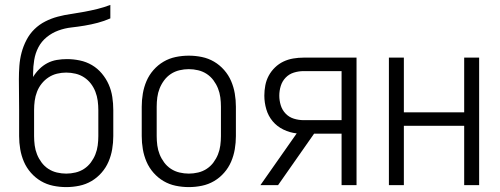

<svg xmlns="http://www.w3.org/2000/svg" viewBox="-20 -755 2040 783"><path d="M250 8Q223 8 196.5 2.5Q170 -3 147 -16.5Q124 -30 106 -50.5Q88 -71 77.5 -95.5Q67 -120 62.5 -146.5Q58 -173 58 -200V-306Q58 -338 57.5 -369Q57 -400 57 -432Q57 -459 59 -486.5Q61 -514 68 -540.5Q75 -567 88 -592Q101 -617 120.5 -636Q140 -655 164.5 -667.5Q189 -680 215.5 -687Q242 -694 269.5 -698Q297 -702 324 -707Q351 -712 377.5 -718.5Q404 -725 430 -735V-680Q405 -669 378.5 -662Q352 -655 325 -650.5Q298 -646 271 -643Q244 -640 218 -630.5Q192 -621 170.5 -603.5Q149 -586 136.5 -562Q124 -538 119.5 -510.5Q115 -483 115 -456V-441Q125 -458 140 -473Q155 -488 173 -497.5Q191 -507 211.5 -510.5Q232 -514 253 -514Q279 -514 305.5 -508.5Q332 -503 355 -489.5Q378 -476 395.5 -455Q413 -434 423.5 -410Q434 -386 438 -359.5Q442 -333 442 -306V-200Q442 -173 437.5 -146.5Q433 -120 422.5 -95.5Q412 -71 394 -50.5Q376 -30 353 -16.5Q330 -3 303.5 2.5Q277 8 250 8ZM250 -47Q269 -47 288 -51.5Q307 -56 323 -66.5Q339 -77 350.5 -92.5Q362 -108 369 -125.5Q376 -143 378.5 -162Q381 -181 381 -200V-306Q381 -325 378.5 -344Q376 -363 369 -381Q362 -399 350.5 -414Q339 -429 323 -439.5Q307 -450 288 -454.5Q269 -459 250 -459Q231 -459 212.5 -454.5Q194 -450 178 -439.5Q162 -429 150 -414Q138 -399 131 -381Q124 -363 121.5 -344Q119 -325 119 -306V-200Q119 -181 121.5 -162Q124 -143 131 -125.5Q138 -108 149.5 -92.5Q161 -77 177 -66.5Q193 -56 212 -51.5Q231 -47 250 -47Z M750 8Q723 8 696.5 2.5Q670 -3 647 -16.5Q624 -30 606 -50.5Q588 -71 577.5 -95.5Q567 -120 562.5 -146.5Q558 -173 558 -200V-320Q558 -347 562.5 -373.5Q567 -400 577.5 -424.5Q588 -449 606 -469.5Q624 -490 647 -503.5Q670 -517 696.5 -522.5Q723 -528 750 -528Q777 -528 803.5 -522.5Q830 -517 853 -503.5Q876 -490 894 -469.5Q912 -449 922.5 -424.5Q933 -400 937.5 -373.5Q942 -347 942 -320V-200Q942 -173 937.5 -146.5Q933 -120 922.5 -95.5Q912 -71 894 -50.5Q876 -30 853 -16.5Q830 -3 803.5 2.5Q777 8 750 8ZM750 -47Q769 -47 788 -51.5Q807 -56 823 -66.5Q839 -77 850.5 -92.5Q862 -108 869 -125.5Q876 -143 878.5 -162Q881 -181 881 -200V-320Q881 -339 878.5 -358Q876 -377 869 -394.5Q862 -412 850.5 -427.5Q839 -443 823 -453.5Q807 -464 788 -468.5Q769 -473 750 -473Q731 -473 712 -468.5Q693 -464 677 -453.5Q661 -443 649.5 -427.5Q638 -412 631 -394.5Q624 -377 621.5 -358Q619 -339 619 -320V-200Q619 -181 621.5 -162Q624 -143 631 -125.5Q638 -108 649.5 -92.5Q661 -77 677 -66.5Q693 -56 712 -51.5Q731 -47 750 -47Z M1042 0 1190 -211Q1162 -214 1136 -226.5Q1110 -239 1092 -260.5Q1074 -282 1066 -309.5Q1058 -337 1058 -365Q1058 -386 1062 -407Q1066 -428 1076 -446.5Q1086 -465 1101.5 -480Q1117 -495 1136 -504Q1155 -513 1176 -516.5Q1197 -520 1218 -520H1434V0H1373V-210H1261L1114 0ZM1218 -265H1373V-465H1218Q1198 -465 1178.5 -459Q1159 -453 1145 -438.5Q1131 -424 1125 -404.5Q1119 -385 1119 -365Q1119 -345 1125 -325.5Q1131 -306 1145 -291.5Q1159 -277 1178.5 -271Q1198 -265 1218 -265Z M1566 0V-520H1627V-297H1873V-520H1934V0H1873V-242H1627V0Z"/></svg>

Font: Iosevka SS18 Light
Style: Regular
Weight: 300
Monospace: yes
Designer: Belleve Invis
Foundry: Belleve Invis
Version: Version 25.1.1; ttfautohint (v1.8.4)